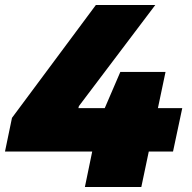

<svg xmlns="http://www.w3.org/2000/svg" viewBox="-22 -749 767 769"><path d="M-2 -142 26 -277 362 -729H600L294 -324L292 -316H708L671 -142ZM318 0 370 -252 460 -461H641L544 0Z"/></svg>

Font: Hubot Sans Condensed ExtraLight Black
Style: Italic
Weight: 900
Italic angle: -12.0243°
Version: Version 2.000